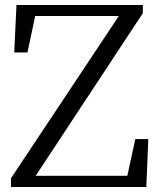

<svg xmlns="http://www.w3.org/2000/svg" viewBox="-20 -749 639 769"><path d="M522 -192 490 -45H123L552 -696V-729H46L37 -539H90L121 -685H456L24 -35V0H566L574 -192Z"/></svg>

Font: Shippori Mincho
Style: Regular
Weight: 400
Designer: Bonji Tadano  Ryoko NISHIZUKA  (kana & ideographs); Frank Grießhammer (Latin, Greek & Cyrillic); Wenlong ZHANG  (bopomof
Foundry: Adobe Systems Incorporated
Version: Version 1.003;PS 1.001;hotconv 16.6.54;makeotf.lib2.5.65590